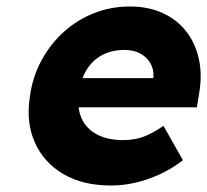

<svg xmlns="http://www.w3.org/2000/svg" viewBox="-20 -562 639 592"><path d="M323 10Q235 10 175 -25.5Q115 -61 87.5 -122.5Q60 -184 72 -263Q80 -324 107.5 -375Q135 -426 176.5 -463.5Q218 -501 270 -521.5Q322 -542 381 -542Q437 -542 481 -522Q525 -502 553.5 -466Q582 -430 593 -381Q604 -332 594 -274L587 -231H164L154 -321H470L450 -302L453 -322Q455 -347 444 -366.5Q433 -386 412.5 -397Q392 -408 364 -408Q325 -408 295.5 -392.5Q266 -377 247.5 -347.5Q229 -318 223 -275Q217 -231 231 -198.5Q245 -166 278 -148Q311 -130 360 -130Q394 -130 421.5 -140Q449 -150 484 -174L544 -68Q509 -41 471.5 -24Q434 -7 396.5 1.5Q359 10 323 10Z"/></svg>

Font: Lexend
Style: Bold Italic
Weight: 700
Italic angle: -8.13011°
Designer: Bonnie Shaver-Troup, Thomas Jockin
Foundry: Lexend
Version: Version 1.007